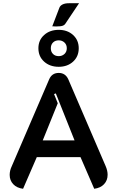

<svg xmlns="http://www.w3.org/2000/svg" viewBox="-20 -1161 728 1190"><path d="M348 -1113Q353 -1126 368 -1133.5Q383 -1141 408 -1141H470L387 -1017Q381 -1006 368.5 -1001.5Q356 -997 328 -997L304 -998ZM218 -862Q218 -912 253.5 -944Q289 -976 344 -976Q398 -976 433 -944Q468 -912 468 -862Q468 -811 433 -779Q398 -747 344 -747Q289 -747 253.5 -779Q218 -811 218 -862ZM394 -862Q394 -884 379.5 -897.5Q365 -911 344 -911Q322 -911 308.5 -897.5Q295 -884 295 -862Q295 -840 308.5 -826.5Q322 -813 344 -813Q365 -813 379.5 -826.5Q394 -840 394 -862ZM40 -77Q40 -104 53 -131L285 -670Q302 -709 344 -709Q385 -709 403 -670L635 -131Q647 -103 647 -78Q647 -43 625 -19.5Q603 4 564 9L479 -187H208L123 9Q84 4 62 -19.5Q40 -43 40 -77ZM442 -291 326 -582 315 -578 338 -521 245 -291Z"/></svg>

Font: K2D SemiBold
Style: Regular
Weight: 600
Designer: Katatrad Aksorn Co.,Ltd.
Foundry: Cadson Demak Co.,Ltd.
Version: Version 1.000; ttfautohint (v1.6)